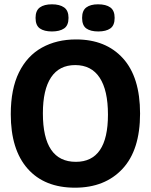

<svg xmlns="http://www.w3.org/2000/svg" viewBox="-20 -857 700 891"><path d="M328 14Q186 14 108 -74.5Q30 -163 30 -327Q30 -444 68 -521Q106 -598 174.5 -636Q243 -674 333 -674Q471 -674 550.5 -586.5Q630 -499 630 -330Q630 -161 548.5 -73.5Q467 14 328 14ZM332 -106Q481 -106 481 -325Q481 -438 442.5 -496.5Q404 -555 329 -555Q255 -555 217 -498Q179 -441 179 -331Q179 -106 332 -106ZM436 -711Q400 -711 380.5 -725Q361 -739 361 -774Q361 -808 380.5 -822.5Q400 -837 435 -837Q472 -837 492 -822.5Q512 -808 512 -774Q512 -739 492 -725Q472 -711 436 -711ZM221 -711Q185 -711 165 -725Q145 -739 145 -774Q145 -808 165 -822.5Q185 -837 221 -837Q257 -837 277.5 -822.5Q298 -808 298 -774Q298 -739 277.5 -725Q257 -711 221 -711Z"/></svg>

Font: Bricolage Grotesque 96pt Bricolage Grotesque 48pt Regular
Style: Bold
Weight: 700
Designer: Mathieu Triay
Foundry: Atelier Triay
Version: Version 1.001; ttfautohint (v1.8.4.7-5d5b);gftools[0.9.33.de